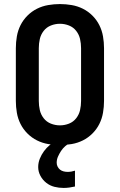

<svg xmlns="http://www.w3.org/2000/svg" viewBox="-20 -702 590 945"><path d="M275 12Q246 12 217 7Q188 2 162 -11Q136 -24 115 -45Q94 -66 81 -92Q68 -118 63 -147Q58 -176 58 -205V-465Q58 -494 63 -523Q68 -552 81 -578Q94 -604 115 -625Q136 -646 162 -659Q188 -672 217 -677Q246 -682 275 -682Q304 -682 333 -677Q362 -672 388 -659Q414 -646 435 -625Q456 -604 469 -578Q482 -552 487 -523Q492 -494 492 -465V-205Q492 -176 487 -147Q482 -118 469 -92Q456 -66 435 -45Q414 -24 388 -11Q362 2 333 7Q304 12 275 12ZM275 -85Q298 -85 319.5 -93.5Q341 -102 355 -120Q369 -138 374 -160Q379 -182 379 -205V-465Q379 -488 374 -510Q369 -532 355 -550Q341 -568 319.5 -576.5Q298 -585 275 -585Q252 -585 230.5 -576.5Q209 -568 195 -550Q181 -532 176 -510Q171 -488 171 -465V-205Q171 -182 176 -160Q181 -138 195 -120Q209 -102 230.5 -93.5Q252 -85 275 -85ZM293 223Q270 223 248 217.5Q226 212 208 198Q190 184 179 163.5Q168 143 168 120Q168 99 176 79Q184 59 196.5 42Q209 25 225.5 11.5Q242 -2 261 -12H327V0Q313 7 301 17.5Q289 28 280.5 41Q272 54 265.5 68.5Q259 83 259 99Q259 109 263.5 118Q268 127 275.5 133Q283 139 293 141.5Q303 144 313 144Q322 144 331 142.5Q340 141 349 138V216Q336 219 321.5 221Q307 223 293 223Z"/></svg>

Font: Lode
Style: Bold
Weight: 700
Monospace: yes
Designer: Belleve Invis
Foundry: Belleve Invis
Version: Version 29.2.0; ttfautohint (v1.8.3)